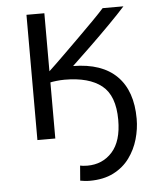

<svg xmlns="http://www.w3.org/2000/svg" viewBox="-51 -562 639 791"><g transform="rotate(-5 268.0 -166.0)"><path d="M288 186Q278 186 266 184.5Q254 183 249 182L254 120Q257 121 265.5 122Q274 123 284 123Q347 123 387 78.5Q427 34 427 -54Q427 -154 374.5 -196Q322 -238 221 -238Q205 -238 187.5 -236Q170 -234 162 -232V0H88V-518H162V-278Q191 -305 225.5 -339Q260 -373 294.5 -407Q329 -441 358 -470.5Q387 -500 403 -518H489Q462 -488 422 -447.5Q382 -407 339 -365.5Q296 -324 261 -291Q380 -290 441.5 -228.5Q503 -167 503 -52Q503 -10 491 32Q479 74 453.5 109Q428 144 387 165Q346 186 288 186Z"/></g></svg>

Font: Ubuntu Sans
Style: Regular
Weight: 400
Designer: Dalton Maag Ltd
Foundry: Dalton Maag Ltd
Version: Version 1.006; ttfautohint (v1.8.4.7-5d5b)